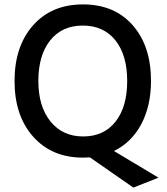

<svg xmlns="http://www.w3.org/2000/svg" viewBox="-20 -707 759 871"><path d="M207.5 -523.5Q154 -456 154 -340Q154 -224 209 -156Q264 -88 357.5 -88Q451 -88 504 -155Q557 -222 557 -339.5Q557 -457 503.5 -524Q450 -591 355.5 -591Q261 -591 207.5 -523.5ZM665 -340Q665 -227 621 -144Q577 -61 497 -22L699 99L585 144L388 7Q377 8 356 8Q215 8 130.5 -87Q46 -182 46 -339.5Q46 -497 130 -592Q214 -687 356.5 -687Q499 -687 582 -592.5Q665 -498 665 -340Z"/></svg>

Font: Hind Colombo Medium
Style: Regular
Weight: 500
Designer: Jyotish Sonowal, Aditi Pimprikar
Foundry: Indian Type Foundry
Version: Version 1.000;PS 1.0;hotconv 1.0.86;makeotf.lib2.5.63406; tt